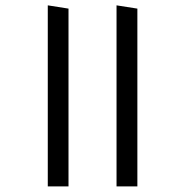

<svg xmlns="http://www.w3.org/2000/svg" viewBox="-20 -681 679 704"><path d="M483.7 -649.4 407.3 -661.4V2.5H483.7ZM231.2 -649.4 155.2 -661.4V2.5H231.2Z"/></svg>

Font: Anek Devanagari Medium
Style: Regular
Weight: 500
Designer: Kailash Malviya (Devanagari) & Yesha Goshar (Latin)
Foundry: Ek Type
Version: Version 1.003